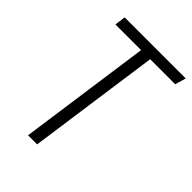

<svg xmlns="http://www.w3.org/2000/svg" viewBox="-203 -776 867 867"><g transform="rotate(45 230.5 -342.5)"><path d="M461 -685 446 -633H286L197 0H139L228 -633H64L71 -685Z"/></g></svg>

Font: Fira Sans Extra Condensed Light
Style: Italic
Weight: 300
Width: 3
Italic angle: -8°
Designer: Carrois Corporate & Edenspiekermann AG
Foundry: Carrois Corporate GbR & Edenspiekermann AG
Version: Version 4.203